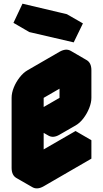

<svg xmlns="http://www.w3.org/2000/svg" viewBox="-20 -971 560 1042"><path d="M217 -540 390 -640Q424 -660 450 -645Q476 -630 476 -590V-440Q476 -414 464 -384Q452 -354 432.5 -328.5Q413 -303 390 -290L303 -240Q269 -220 243 -235Q217 -250 217 -290V-60L476 -210V-110L217 40Q182 60 156 45Q130 30 130 -10V-390Q130 -417 142 -446.5Q154 -476 174 -501.5Q194 -527 217 -540ZM189 -901 430 -844 380 -741 139 -797ZM390 -540 217 -440V-290L390 -390ZM476 -210 217 -60 130 -110 390 -260ZM430 -844 189 -901 102 -951 343 -894ZM390 -540V-390L303 -440V-590ZM217 -290Q217 -250 243 -235L156 -285Q130 -300 130 -340ZM390 -390 217 -290 130 -340 303 -440ZM450 -645Q424 -660 390 -640L217 -540Q194 -527 174 -501.5Q154 -476 142 -446.5Q130 -417 130 -390V-10Q130 30 156 45L69 -5Q43 -20 43 -60V-440Q43 -467 55 -496.5Q67 -526 87 -551.5Q107 -577 130 -590L303 -690Q338 -710 364 -695ZM189 -901 139 -797 53 -847 102 -951Z"/></svg>

Font: Nabla Normal
Style: Regular
Weight: 400
Designer: Arthur Reinders Folmer
Version: Version 1.000